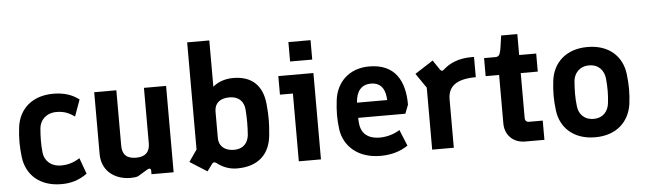

<svg xmlns="http://www.w3.org/2000/svg" viewBox="-48 -930 3773 1123"><g transform="rotate(-5 1838.5 -369.0)"><path d="M273 12C328 12 377 -2 424 -36L390 -130C352 -106 318 -97 280 -97C220 -97 182 -135 178 -183C173 -234 174 -273 178 -323C182 -372 220 -411 280 -411C324 -411 354 -398 386 -375L421 -472C383 -502 334 -519 271 -519C143 -519 69 -445 55 -344C51 -311 49 -282 49 -254C49 -226 51 -197 55 -164C68 -63 143 12 273 12Z M678 11C695 11 710 10 723 5L781 -30C794 -37 802 -33 802 -21V0H932V-507H802V-182C802 -131 776 -104 721 -104C664 -104 640 -131 640 -182V-507H510V-144C510 -42 589 11 678 11Z M1130 12 1161 -30C1167 -39 1175 -39 1185 -33C1219 -6 1258 10 1305 10C1430 10 1499 -58 1508 -171C1511 -204 1513 -230 1513 -255C1513 -286 1512 -315 1508 -353C1497 -456 1440 -519 1326 -519C1275 -519 1233 -501 1207 -478V-750H1077V-121L1029 -52ZM1295 -100C1240 -100 1207 -131 1207 -176V-332C1207 -379 1237 -408 1295 -408C1352 -408 1379 -374 1383 -330C1387 -279 1387 -229 1383 -178C1378 -136 1353 -100 1295 -100Z M1667 0H1797V-507H1591V-398H1667ZM1667 -586H1797V-700H1667Z M2147 10C2206 10 2260 -4 2308 -36L2269 -131C2235 -109 2191 -97 2151 -97C2089 -97 2043 -125 2037 -191C2036 -202 2035 -213 2035 -223H2312L2332 -275C2332 -415 2276 -517 2125 -517C2005 -517 1932 -440 1919 -338C1915 -305 1913 -277 1913 -249C1913 -221 1915 -195 1919 -163C1935 -64 2015 10 2147 10ZM2036 -312V-314C2040 -374 2067 -416 2126 -416C2193 -416 2211 -365 2213 -312Z M2450 0H2577V-284C2577 -358 2624 -400 2741 -400V-519H2726C2647 -519 2595 -493 2561 -462C2551 -452 2544 -452 2536 -463L2498 -519L2391 -450L2450 -364Z M2996 0H3109V-113H3028C3014 -113 3005 -122 3005 -137V-401H3105V-507H3005V-630H2910L2901 -567C2893 -514 2886 -507 2863 -507H2799V-401H2878V-116C2878 -47 2927 0 2996 0Z M3407 11C3534 11 3607 -64 3622 -164C3626 -196 3628 -224 3628 -252C3628 -281 3626 -310 3622 -343C3609 -445 3534 -519 3407 -519C3279 -519 3205 -444 3191 -343C3187 -310 3185 -281 3185 -252C3185 -224 3187 -196 3191 -164C3204 -64 3279 11 3407 11ZM3407 -97C3350 -97 3319 -135 3315 -181C3309 -233 3310 -273 3314 -326C3318 -372 3350 -411 3407 -411C3464 -411 3494 -372 3499 -326C3504 -272 3504 -233 3498 -181C3493 -136 3464 -97 3407 -97Z"/></g></svg>

Font: Finlandica SemiBold
Style: Regular
Weight: 600
Designer: Niklas Ekholm, Juho Hiilivirta, Jaakko Suomalainen
Foundry: Helsinki Type Studio
Version: Version 2.000;Glyphs 3.2 (3202)